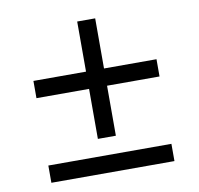

<svg xmlns="http://www.w3.org/2000/svg" viewBox="-71 -725 791 762"><g transform="rotate(-10 324.0 -344.0)"><path d="M288 -177.5V-379H76V-448.5H288V-650.5H360.5V-448.5H572V-379H360.5V-177.5ZM76 -38V-107.5H572V-38Z"/></g></svg>

Font: Geologica Cursive Light
Style: Regular
Weight: 300
Designer: Sindre Bremnes, Frode Helland
Foundry: Monokrom Skriftforlag AS
Version: Version 1.010;gftools[0.9.28]